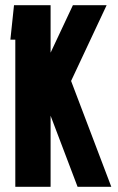

<svg xmlns="http://www.w3.org/2000/svg" viewBox="-20 -720 454 740"><path d="M39 0V-567H20L34 -700H175V-517L261 -700H391L254 -408L409 0H279L175 -274V0Z"/></svg>

Font: Karantina
Style: Bold
Weight: 700
Designer: Rony Koch
Foundry: Rony Koch
Version: Version 1.000; ttfautohint (v1.8.3)